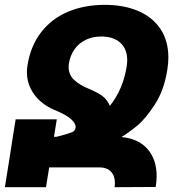

<svg xmlns="http://www.w3.org/2000/svg" viewBox="-34 -780 765 800"><path d="M472.2 -209Q542.5 -202.6 580.6 -159.2Q618.7 -115.7 618.7 -45.9Q618.7 -25.9 614.7 -1L443.4 0Q444.8 -9.8 444.8 -18.1Q444.8 -48.3 427.7 -65.4Q410.6 -82.5 381.8 -82.5H170.9L157.7 0H-13.7L5.9 -122.1L19.5 -210L31.2 -282.7H202.6L190.9 -210H201.2Q204.6 -210.9 224.1 -215.8Q243.7 -220.7 270.5 -231H270Q272.5 -231.9 276.9 -237.5Q281.2 -243.2 281.2 -251.5Q281.2 -266.1 261.2 -284.2Q241.2 -302.2 191.9 -322.3Q162.1 -334.5 136.2 -356.4Q110.4 -378.4 94.2 -409.9Q78.1 -441.4 78.1 -479.5Q78.1 -492.2 80.6 -508.3Q93.3 -587.9 136.5 -644.5Q179.7 -701.2 248 -730.5Q316.4 -759.8 403.3 -759.8Q481.9 -759.8 541.5 -734.4Q601.1 -709 634.3 -659.7Q667.5 -610.4 667.5 -540Q667.5 -516.1 663.1 -488.8Q649.9 -404.3 611.1 -344.5Q572.3 -284.7 537.4 -256.1Q502.4 -227.5 472.2 -209ZM496.1 -528.8Q496.1 -575.7 467.3 -601.8Q438.5 -627.9 388.2 -627.9Q351.6 -627.9 322.8 -613.8Q293.9 -599.6 276.4 -574.5Q258.8 -549.3 253.4 -517.1Q252 -509.3 252 -501.5Q252 -468.3 275.1 -446.8Q298.3 -425.3 336.9 -409.7Q370.6 -395.5 391.4 -380.9Q412.1 -366.2 423.8 -338.9Q478.5 -407.2 493.7 -502.4Q496.1 -518.1 496.1 -528.8Z"/></svg>

Font: Mardoto Black
Style: Italic
Weight: 900
Italic angle: -12°
Designer: Christian Robertson, Vahan Hovhannisyan
Foundry: Google
Version: Version 1.000